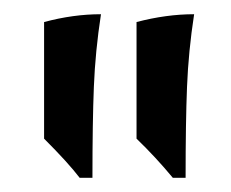

<svg xmlns="http://www.w3.org/2000/svg" viewBox="-20 -569 325 270"><path d="M42 -374V-538Q83 -549 122 -549Q114 -497 112 -447Q110 -397 110 -319H92Q76 -340 42 -374ZM172 -374V-538Q214 -549 253 -549Q245 -497 243 -447Q241 -397 241 -319H223Q199 -348 172 -374Z"/></svg>

Font: Mirza
Style: Regular
Weight: 400
Designer: Arabic design by Kourosh Beigpour, Latin design by Eduardo Tunni, engineering by Lasse Fister
Version: Version 1.0010g